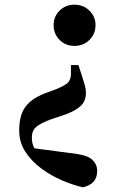

<svg xmlns="http://www.w3.org/2000/svg" viewBox="-20 -577 523 820"><path d="M298 -557Q336 -557 362 -531.5Q388 -506 388 -470Q388 -432 362 -406.5Q336 -381 298 -381Q260 -381 234.5 -406.5Q209 -432 209 -470Q209 -506 234.5 -531.5Q260 -557 298 -557ZM62 -20Q62 -84 88 -120Q114 -156 171 -178L222 -197Q257 -212 268.5 -222.5Q280 -233 283 -255V-299H315L328 -259Q337 -232 342 -214Q347 -196 347 -180Q347 -148 327 -127Q307 -106 262 -89L194 -66Q149 -49 132 -32.5Q115 -16 116 15Q117 45 134.5 69Q152 93 191 121L94 52L311 81Q357 88 376 107Q395 126 395 153Q395 182 379.5 199Q364 216 334 223Q294 214 246.5 194Q199 174 157 143Q115 112 88.5 71.5Q62 31 62 -20Z"/></svg>

Font: Noto Serif KR ExtraLight ExtraBold
Style: Regular
Weight: 800
Version: Version 2.003-H1;hotconv 1.1.1;makeotfexe 2.6.0